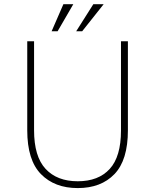

<svg xmlns="http://www.w3.org/2000/svg" viewBox="-20 -900 750 930"><path d="M356.5 11Q244.5 11 178.2 -56.8Q112 -124.5 112 -269V-700H145V-269Q145 -142 200.8 -82Q256.5 -22 356.5 -22Q457 -22 511.5 -81.8Q566 -141.5 566 -268V-700H599.5V-269Q599.5 -124.5 534.5 -56.8Q469.5 11 356.5 11ZM230 -748.5 287 -879.5H335L259 -748.5ZM349 -748.5 432 -879.5H482L378 -748.5Z"/></svg>

Font: League Mono Thin
Style: Regular
Weight: 100
Width: 6
Designer: Tyler Finck
Foundry: The League of Moveable Type / Tyler Finck
Version: Version 2.300;RELEASE